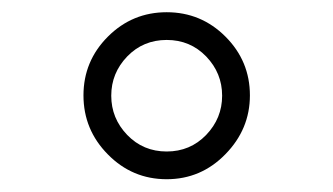

<svg xmlns="http://www.w3.org/2000/svg" viewBox="-20 -760 540 311"><path d="M314 -668.5Q288.1 -695.3 250 -695.3Q211.9 -695.3 186 -668.5Q160.2 -641.6 160.2 -605Q160.2 -568.4 186 -541.5Q211.9 -514.6 250 -514.6Q288.1 -514.6 314 -541.5Q339.8 -568.4 339.8 -605Q339.8 -641.6 314 -668.5ZM384.8 -605.5Q384.8 -550.8 345.2 -510.3Q305.7 -469.7 250 -469.7Q194.3 -469.7 154.8 -509.8Q115.2 -549.8 115.2 -605.5Q115.2 -661.1 154.8 -700.7Q194.3 -740.2 250 -740.2Q305.7 -740.2 345.2 -700.7Q384.8 -661.1 384.8 -605.5Z"/></svg>

Font: Rounded-L Mgen+ 1mn light
Style: Regular
Weight: 200
Designer: [Source Han Sans]
Ryoko NISHIZUKA  (kana & ideographs); Paul D. Hunt (Latin, Greek & Cyrillic); Wenlong ZHANG  (bopomofo
Version: Version 1.059.20150602